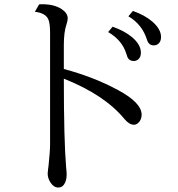

<svg xmlns="http://www.w3.org/2000/svg" viewBox="-20 -818 830 893"><path d="M162.1 -797.9Q171.9 -798.3 176.8 -798.3Q232.4 -798.3 267.1 -775.4Q294.9 -756.8 294.9 -732.4Q294.9 -721.7 289.1 -704.1Q276.9 -668.5 276.9 -608.9V-497.1Q415.5 -460.4 530.3 -398.4Q638.7 -339.8 638.7 -284.7Q638.7 -264.6 627.4 -251Q616.2 -237.8 603 -237.8Q581.1 -237.8 559.1 -264.2Q466.3 -377 276.9 -452.1Q276.9 -166 287.6 -39.1Q290 -17.1 290 -6.3Q290 22.9 277.8 40Q268.1 54.2 251.5 54.2Q230.5 54.2 215.8 32.2Q201.7 11.7 201.7 -10.7Q201.7 -16.6 203.6 -31.2Q204.6 -36.1 205.6 -45.4Q212.9 -114.7 212.9 -147V-665Q212.9 -712.9 203.6 -730.5Q189.5 -757.8 142.1 -763.2ZM503.9 -693.8Q559.1 -674.3 593.8 -645.5Q635.3 -610.4 635.3 -572.8Q635.3 -551.3 622.1 -541Q612.8 -534.2 602.1 -534.2Q581.5 -534.2 573.2 -551.3Q571.8 -554.2 567.4 -568.4Q547.9 -631.3 482.9 -668.9ZM598.1 -767.1Q652.8 -748 687.5 -718.3Q729 -683.1 729 -645.5Q729 -624.5 715.8 -613.8Q706.5 -606.9 695.8 -606.9Q671.9 -606.9 664.1 -631.8Q641.6 -704.6 577.1 -742.2Z"/></svg>

Font: BIZ UDPMincho
Style: Regular
Weight: 400
Designer: TypeBank Co., Ltd.
Foundry: Morisawa Inc.
Version: Version 1.06